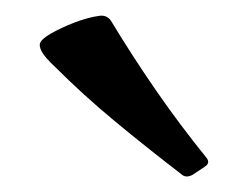

<svg xmlns="http://www.w3.org/2000/svg" viewBox="-20 -781 314 244"><path d="M225 -559Q216 -554 210 -560Q167 -593 126.5 -626.5Q86 -660 51 -695Q37 -708 33 -715.5Q29 -723 31.5 -727.5Q34 -732 44 -738Q58 -746 75 -752.5Q92 -759 107 -761Q117 -762 122 -753Q148 -710 178 -666.5Q208 -623 242 -581Q248 -574 240 -569Z"/></svg>

Font: Hahmlet Medium
Style: Regular
Weight: 500
Version: Version 1.002